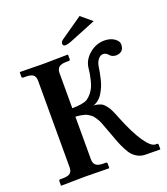

<svg xmlns="http://www.w3.org/2000/svg" viewBox="-148 -924 898 1030"><g transform="rotate(-20 301.0 -409.0)"><path d="M426.8 -819.8 488.8 -768.1 345.2 -710Q317.4 -698.2 301.8 -698.2Q288.1 -698.2 288.1 -712.9Q288.1 -723.6 303.2 -733.9ZM221.2 -76.2Q221.2 -54.2 233.6 -43.2Q246.1 -32.2 275.9 -32.2H290Q297.9 -32.2 297.9 -22.9V0L295.9 2Q196.3 0 160.2 0L23.9 2L22 0V-22.9Q22 -32.2 29.8 -32.2H43.9Q74.2 -32.2 86.7 -42.2Q99.1 -52.2 99.1 -76.2V-568.8Q99.1 -592.8 86.7 -602.8Q74.2 -612.8 43.9 -612.8H29.8Q26.9 -612.8 24.4 -615.2Q22 -617.7 22 -621.1V-645L23.9 -647Q121.1 -645 160.2 -645L295.9 -647L297.9 -645V-621.1Q297.9 -612.8 290 -612.8H275.9Q246.1 -612.8 233.6 -601.8Q221.2 -590.8 221.2 -568.8V-368.2Q283.2 -369.1 307.1 -382.8Q322.3 -392.6 334.2 -407.7Q346.2 -422.9 352.8 -437.3Q359.4 -451.7 364.7 -473.1Q370.1 -494.6 372.3 -508.3Q374.5 -522 377 -543.9Q382.8 -587.4 420.9 -619.1Q459 -650.9 505.9 -650.9Q540 -650.9 562.5 -635.3Q585 -619.6 585 -601.1Q585 -575.7 571.8 -564.9Q558.6 -554.2 541 -554.2Q519.5 -554.2 506.8 -566.9Q492.7 -585 475.1 -585Q459.5 -585 447.3 -570.1Q435.1 -555.2 431.2 -533.2Q427.7 -511.7 425.3 -498.3Q422.9 -484.9 417.5 -461.9Q412.1 -439 405.3 -423.1Q398.4 -407.2 388.4 -389.9Q378.4 -372.6 364.3 -360.6Q350.1 -348.6 333 -342.8Q346.2 -342.8 357.4 -339.6Q368.7 -336.4 377 -332.5Q385.3 -328.6 393.3 -319.3Q401.4 -310.1 406.2 -303.5Q411.1 -296.9 418 -282.7Q424.8 -268.6 428 -261Q431.2 -253.4 438 -235.8Q477.1 -138.2 512.9 -85.7Q548.8 -33.2 574.2 -33.2H583Q589.8 -33.2 589.8 -23.9V-1L588.9 1L502.9 0Q481.9 -0.5 464.4 -9.3Q446.8 -18.1 434.1 -31.5Q421.4 -44.9 408.4 -70.3Q395.5 -95.7 386.5 -118.7Q377.4 -141.6 363.8 -180.2Q356 -202.6 352.5 -210.4L342.8 -236.3Q336.9 -251 332.3 -258.8Q327.6 -266.6 320.8 -276.9Q314 -287.1 307.4 -292.2Q300.8 -297.4 291.7 -303.2Q282.7 -309.1 272.5 -312Q262.2 -314.9 249.5 -317.1Q236.8 -319.3 221.2 -319.8Z"/></g></svg>

Font: Linux Libertine G
Style: Semibold
Weight: 600
Designer: Philipp H. Poll
Foundry: Philipp H. Poll
Version: Version 5.1.1